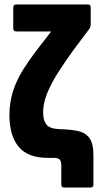

<svg xmlns="http://www.w3.org/2000/svg" viewBox="-20 -703 444 855"><path d="M265 132Q253 132 253 119V32Q253 20 249.5 13Q246 6 239 3Q232 0 221 0H194Q103 0 62.5 -50Q22 -100 22 -189Q22 -248 38 -297Q54 -346 81 -389.5Q108 -433 140 -475L208 -563H52Q39 -563 39 -577V-670Q39 -683 52 -683H372Q384 -683 384 -670V-594Q384 -586 379 -576L307 -480Q270 -429 239 -380.5Q208 -332 190 -287.5Q172 -243 172 -203Q172 -167 186.5 -148.5Q201 -130 243 -128Q293 -127 327 -119.5Q361 -112 378.5 -88Q396 -64 396 -12V119Q396 132 383 132Z"/></svg>

Font: Sofia Sans Condensed Black
Style: Regular
Weight: 900
Designer: Botio Nikoltchev, Ani Petrova
Foundry: lettersoup
Version: Version 4.101